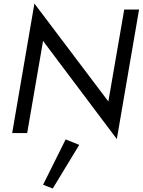

<svg xmlns="http://www.w3.org/2000/svg" viewBox="-20 -754 808 1088"><path d="M684 -700 594 -179 175 -734 49 0H134L224 -522L642 34L768 -700ZM352 36 224 293 279 314 429 67Z"/></svg>

Font: Jost
Style: Italic
Weight: 400
Italic angle: -5°
Version: Version 3.710